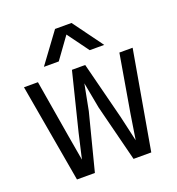

<svg xmlns="http://www.w3.org/2000/svg" viewBox="-140 -895 930 1008"><g transform="rotate(-20 325.0 -391.0)"><path d="M118 0 22 -550H100L154 -228L178 -89L210 -228L290 -550H364L446 -228L478 -88L500 -228L555 -550H629L533 0H434L354 -316L327 -461L299 -316L218 0ZM157 -615 280 -782H372L494 -615H413L326 -734L240 -615Z"/></g></svg>

Font: Azeret Mono Thin Light
Style: Regular
Weight: 300
Version: Version 1.002